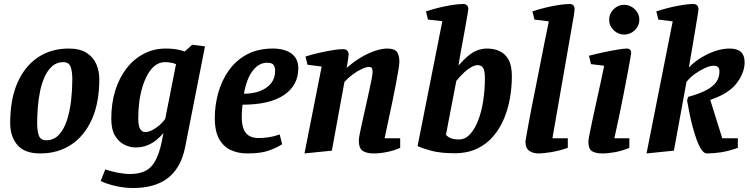

<svg xmlns="http://www.w3.org/2000/svg" viewBox="-20 -758 3752 961"><path d="M181 10Q103 10 67 -32.5Q31 -75 31 -142Q31 -261 67.5 -344Q104 -427 170 -471Q236 -515 324 -515Q379 -515 412.5 -494Q446 -473 461.5 -438.5Q477 -404 477 -361Q477 -244 440 -161Q403 -78 336.5 -34Q270 10 181 10ZM211 -56Q250 -56 275.5 -84Q301 -112 315.5 -157.5Q330 -203 336 -256.5Q342 -310 342 -361Q342 -400 333.5 -423.5Q325 -447 297 -447Q264 -447 241 -426.5Q218 -406 203 -372.5Q188 -339 180 -298.5Q172 -258 169 -217Q166 -176 166 -142Q166 -103 174.5 -79.5Q183 -56 211 -56Z M647 183Q602 183 558.5 173Q515 163 484 148L507 90Q536 100 570 106.5Q604 113 630 113Q681 113 713 94.5Q745 76 765 31.5Q785 -13 798 -92Q783 -74 763 -57.5Q743 -41 717 -30.5Q691 -20 658 -20Q632 -20 604 -33Q576 -46 556.5 -77.5Q537 -109 537 -164Q537 -241 557 -305Q577 -369 613.5 -416Q650 -463 700 -489Q750 -515 809 -515Q831 -515 848.5 -513Q866 -511 880 -507.5Q894 -504 904 -500L942 -534L1006 -526L906 -18Q895 34 873 72Q851 110 818.5 134.5Q786 159 743 171Q700 183 647 183ZM707 -97Q724 -97 743.5 -107.5Q763 -118 780.5 -133.5Q798 -149 807 -163L861 -437Q850 -442 835 -444.5Q820 -447 807 -447Q779 -447 757.5 -431Q736 -415 720 -387Q704 -359 693 -323Q682 -287 677 -247Q672 -207 672 -167Q672 -126 682 -111.5Q692 -97 707 -97Z M1217 10Q1172 10 1135 -7Q1098 -24 1076.5 -63Q1055 -102 1055 -167Q1055 -230 1072 -292Q1089 -354 1124.5 -404.5Q1160 -455 1215 -485Q1270 -515 1346 -515Q1403 -515 1438 -490.5Q1473 -466 1473 -416Q1473 -331 1401.5 -282.5Q1330 -234 1194 -234Q1192 -217 1191 -204.5Q1190 -192 1190 -172Q1190 -139 1198 -115.5Q1206 -92 1225 -79.5Q1244 -67 1275 -67Q1298 -67 1325 -71Q1352 -75 1380 -85L1392 -36Q1368 -20 1327.5 -5Q1287 10 1217 10ZM1201 -289Q1270 -289 1313.5 -319.5Q1357 -350 1357 -403Q1357 -420 1350 -432Q1343 -444 1317 -444Q1275 -444 1244.5 -403.5Q1214 -363 1201 -289Z M1504 10 1590 -425 1519 -434 1509 -475Q1539 -485 1574.5 -493Q1610 -501 1642.5 -506.5Q1675 -512 1697 -512Q1711 -512 1718 -504.5Q1725 -497 1725 -486Q1725 -481 1723 -467.5Q1721 -454 1719 -440Q1717 -426 1715 -418Q1754 -452 1791.5 -473.5Q1829 -495 1862 -505Q1895 -515 1917 -515Q1955 -515 1967 -498Q1979 -481 1979 -448Q1979 -437 1974 -407Q1969 -377 1961 -334.5Q1953 -292 1943 -244.5Q1933 -197 1923 -150.5Q1913 -104 1905 -66H1983V-18Q1955 -5 1918.5 2.5Q1882 10 1850 10Q1816 10 1796 -2.5Q1776 -15 1776 -56Q1776 -65 1781 -90.5Q1786 -116 1794 -151Q1802 -186 1810.5 -225Q1819 -264 1827 -299.5Q1835 -335 1840 -361.5Q1845 -388 1845 -398Q1845 -406 1842.5 -414.5Q1840 -423 1826 -423Q1813 -423 1790.5 -412.5Q1768 -402 1745 -385Q1722 -368 1704 -348L1641 -4Z M2255 9Q2185 9 2138.5 -3.5Q2092 -16 2070 -27L2194 -652L2122 -660L2112 -701Q2142 -711 2176.5 -719.5Q2211 -728 2243.5 -733Q2276 -738 2299 -738Q2312 -738 2318 -730.5Q2324 -723 2324 -713Q2324 -708 2320 -685.5Q2316 -663 2310.5 -631Q2305 -599 2298.5 -564.5Q2292 -530 2286.5 -500Q2281 -470 2278 -450.5Q2275 -431 2275 -430Q2299 -458 2321.5 -477Q2344 -496 2368 -505.5Q2392 -515 2417 -515Q2453 -515 2481 -502Q2509 -489 2525.5 -459Q2542 -429 2542 -376Q2542 -324 2533 -270Q2524 -216 2503.5 -166Q2483 -116 2449.5 -76.5Q2416 -37 2368 -14Q2320 9 2255 9ZM2278 -60Q2308 -60 2332 -85.5Q2356 -111 2373 -154.5Q2390 -198 2398.5 -253Q2407 -308 2407 -366Q2407 -406 2397.5 -419Q2388 -432 2371 -432Q2359 -432 2345.5 -425.5Q2332 -419 2318 -408Q2304 -397 2290 -382.5Q2276 -368 2264 -353L2212 -83Q2222 -72 2237.5 -66Q2253 -60 2278 -60Z M2676 10Q2647 10 2628.5 -3.5Q2610 -17 2610 -49Q2610 -53 2614 -75Q2618 -97 2624.5 -133Q2631 -169 2640 -215.5Q2649 -262 2660 -315.5Q2671 -369 2682 -426.5Q2693 -484 2704.5 -541Q2716 -598 2727 -651L2655 -660L2645 -701Q2674 -711 2709 -719.5Q2744 -728 2776.5 -733Q2809 -738 2831 -738Q2844 -738 2850 -731Q2856 -724 2856 -713Q2856 -710 2855 -701.5Q2854 -693 2852 -679L2745 -66H2822V-18Q2779 -3 2738.5 3.5Q2698 10 2676 10Z M2995 10Q2961 10 2943 -1.5Q2925 -13 2925 -48Q2925 -57 2930.5 -85.5Q2936 -114 2945 -156Q2954 -198 2964.5 -245.5Q2975 -293 2985.5 -341Q2996 -389 3004 -429L2938 -437L2928 -479Q2966 -489 3004 -497Q3042 -505 3073 -510Q3104 -515 3118 -515Q3128 -515 3133.5 -509Q3139 -503 3139 -493Q3139 -489 3133.5 -457.5Q3128 -426 3119 -378.5Q3110 -331 3099 -275.5Q3088 -220 3076.5 -165Q3065 -110 3055 -66H3130V-18Q3094 -3 3059 3.5Q3024 10 2995 10ZM3104 -585Q3074 -585 3051.5 -607Q3029 -629 3029 -660Q3029 -690 3051.5 -712Q3074 -734 3104 -734Q3134 -734 3157 -712Q3180 -690 3180 -659Q3180 -629 3157.5 -607Q3135 -585 3104 -585Z M3216 10 3347 -651 3275 -660 3265 -701Q3317 -718 3368 -728Q3419 -738 3450 -738Q3464 -738 3470 -730.5Q3476 -723 3476 -713Q3476 -707 3471.5 -679Q3467 -651 3460 -609Q3453 -567 3444.5 -517.5Q3436 -468 3428 -420Q3441 -435 3463 -451.5Q3485 -468 3512.5 -482.5Q3540 -497 3571 -506Q3602 -515 3632 -515Q3670 -515 3688.5 -498Q3707 -481 3707 -446Q3707 -395 3668 -342.5Q3629 -290 3535 -258L3595 -66H3673V-18Q3625 -1 3587.5 4.5Q3550 10 3518 10Q3504 10 3491 -9Q3478 -28 3467 -58.5Q3456 -89 3447 -122.5Q3438 -156 3432 -186.5Q3426 -217 3422.5 -236Q3419 -255 3419 -255L3424 -273Q3482 -289 3516.5 -307.5Q3551 -326 3566 -349Q3581 -372 3581 -400Q3581 -416 3573.5 -422.5Q3566 -429 3552 -429Q3534 -429 3508.5 -417.5Q3483 -406 3458 -388Q3433 -370 3416 -348L3353 -4Z"/></svg>

Font: Manuale
Style: Bold Italic
Weight: 700
Italic angle: -11°
Version: Version 1.002